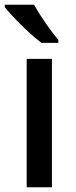

<svg xmlns="http://www.w3.org/2000/svg" viewBox="-29 -786 321 806"><path d="M189 0H83V-539H189ZM114 -766Q126 -744 144 -716.5Q162 -689 181 -663Q200 -637 216 -618V-606H145Q121 -624 90.5 -652Q60 -680 32.5 -709Q5 -738 -9 -756V-766Z"/></svg>

Font: Noto Sans Sinhala UI Medium
Style: Regular
Weight: 500
Designer: Jelle Bosma - Monotype Design Team
Foundry: Monotype Imaging Inc.
Version: Version 2.006; ttfautohint (v1.8.4.7-5d5b)